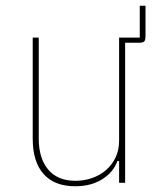

<svg xmlns="http://www.w3.org/2000/svg" viewBox="-20 -637 541 669"><path d="M389 -76Q376 -38 337 -13Q298 12 242 12Q170 12 132 -30.5Q94 -73 94 -154V-506H115V-154Q115 -85 148 -46Q181 -7 243 -7Q273 -7 300.5 -16.5Q328 -26 349 -44Q370 -62 382.5 -88Q395 -114 395 -147V-506H467V-617H487V-512Q487 -497 482.5 -492.5Q478 -488 463 -488H416V0H395V-76H389Z"/></svg>

Font: IBM Plex Sans Condensed Thin
Style: Regular
Weight: 100
Width: 3
Designer: Mike Abbink, Paul van der Laan, Pieter van Rosmalen
Foundry: Bold Monday
Version: Version 1.3